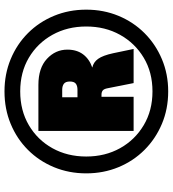

<svg xmlns="http://www.w3.org/2000/svg" viewBox="23 -780 769 855"><g transform="rotate(-90 407.5 -352.5)"><path d="M428 12Q350 12 283.5 -16Q217 -44 167.5 -93.5Q118 -143 90.5 -209.5Q63 -276 63 -353Q63 -430 90.5 -496.5Q118 -563 167.5 -612.5Q217 -662 283.5 -689.5Q350 -717 428 -717Q505 -717 571.5 -689.5Q638 -662 687.5 -612.5Q737 -563 764.5 -496.5Q792 -430 792 -353Q792 -276 764.5 -209.5Q737 -143 687.5 -93.5Q638 -44 571.5 -16Q505 12 428 12ZM428 -58Q513 -58 578 -97Q643 -136 680 -202.5Q717 -269 717 -353Q717 -437 680 -503.5Q643 -570 578 -608.5Q513 -647 428 -647Q343 -647 277.5 -608.5Q212 -570 175 -503.5Q138 -437 138 -353Q138 -269 175 -202.5Q212 -136 277.5 -97Q343 -58 428 -58ZM252 -142V-566H457Q532 -566 573 -528Q614 -490 614 -437Q614 -395 593 -367Q572 -339 534 -326Q558 -321 573 -300Q588 -279 598 -233L617 -142H465L442 -258Q439 -274 432 -279.5Q425 -285 414 -285H404V-142ZM402 -392H435Q453 -392 462.5 -399.5Q472 -407 472 -426Q472 -445 462 -452.5Q452 -460 435 -460H402Z"/></g></svg>

Font: Winston Black
Style: Italic
Weight: 900
Italic angle: -9°
Designer: Original fonts by Vernon Adams / Changes by Cristiano Sobral
Foundry: VOriginal fonts by Vernon Adams / Changes by Cristiano Sobral
Version: Version 2.503;July 17, 2020;FontCreator 13.0.0.2655 64-bit